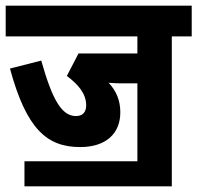

<svg xmlns="http://www.w3.org/2000/svg" viewBox="-20 -642 694 675"><path d="M66 -75V13H584V-514H654V-622H0V-514H463V-454H256L215 -375C254 -346 283 -313 283 -272C283 -249 272 -234 247 -234C197 -234 164 -291 125 -429L15 -401C73 -188 145 -125 262 -125C352 -125 403 -172 403 -247C403 -289 389 -322 362 -351C376 -350 391 -349 402 -349H463V-75Z"/></svg>

Font: Noto Sans Devanagari ExtraCondensed
Style: Bold
Weight: 700
Width: 2
Designer: Jelle Bosma - Monotype Design Team
Foundry: Monotype Imaging Inc.
Version: Version 2.004